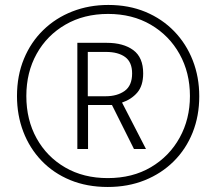

<svg xmlns="http://www.w3.org/2000/svg" viewBox="-20 -743 870 772"><path d="M413.1 8.8Q329.6 8.8 262.2 -19Q194.8 -46.9 147 -96.9Q99.1 -147 73.7 -213.4Q48.3 -279.8 48.3 -356.9Q48.3 -439 76.2 -506.3Q104 -573.7 154.1 -622.3Q204.1 -670.9 271 -697Q337.9 -723.1 415.5 -723.1Q498 -723.1 565.2 -695.1Q632.3 -667 680.7 -616.9Q729 -566.9 755.1 -500Q781.2 -433.1 781.2 -356Q781.2 -276.9 754.6 -210.2Q728 -143.6 678.7 -94.5Q629.4 -45.4 562 -18.3Q494.6 8.8 413.1 8.8ZM413.1 -26.9Q512.7 -26.9 586.9 -70.8Q661.1 -114.7 702.4 -189.5Q743.7 -264.2 743.7 -356.9Q743.7 -450.7 702.1 -525.4Q660.6 -600.1 586.4 -643.6Q512.2 -687 414.6 -687Q317.4 -687 243.2 -644Q168.9 -601.1 127.4 -526.6Q85.9 -452.1 85.9 -356.9Q85.9 -261.2 127.2 -186.8Q168.5 -112.3 242.2 -69.6Q315.9 -26.9 413.1 -26.9ZM291 -144V-570.8H409.2Q476.1 -570.8 515.9 -541.5Q555.7 -512.2 555.7 -448.2Q555.7 -398.4 532 -370.8Q508.3 -343.3 470.7 -330.6L566.9 -144H518.6L430.2 -320.8H334V-144ZM333 -356H404.8Q451.2 -356 481.2 -377.4Q511.2 -398.9 511.2 -447.8Q511.2 -493.2 483.2 -513.7Q455.1 -534.2 406.2 -534.2H333Z"/></svg>

Font: Open Sans Condensed Light
Style: Regular
Weight: 300
Width: 3
Designer: Monotype Design Team
Foundry: Monotype Imaging Inc.
Version: Version 3.003; ttfautohint (v1.8.4)